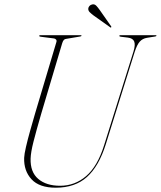

<svg xmlns="http://www.w3.org/2000/svg" viewBox="-20 -864 748 894"><path d="M464.5 -187 601.5 -624Q611 -655 605 -670.5Q599 -686 575 -689L542 -693Q535.5 -694 535.5 -697Q535.5 -700 539.5 -700H705.5Q708.5 -700 708.5 -698Q708.5 -695 702 -694L664.5 -688Q643.5 -684.5 630.8 -670.2Q618 -656 607 -622L472.5 -192Q440.5 -90 385 -40Q329.5 10 239.5 10Q163 10 126.8 -29.2Q90.5 -68.5 92.5 -129Q93 -145.5 101 -180.2Q109 -215 120.8 -256.8Q132.5 -298.5 143.5 -336L242.5 -668Q245 -675.5 240.8 -680Q236.5 -684.5 231 -685L169 -693Q162.5 -694 162.5 -697Q162.5 -700 166.5 -700H356.5Q359.5 -700 359.5 -698Q359.5 -695 353 -694L288 -683Q282 -682.5 277.8 -678.5Q273.5 -674.5 270 -664L171.5 -333Q148 -252 135.8 -203.8Q123.5 -155.5 122.5 -126Q120.5 -63 158 -31Q195.5 1 260 1Q328.5 1 381.2 -44.2Q434 -89.5 464.5 -187ZM445 -816.5 497.5 -741.5Q499.5 -738.5 497.5 -736.5Q496 -734 493 -737L415 -792.5Q404.5 -800.5 397.5 -807.5Q390.5 -814.5 391 -824Q391.5 -830.5 396.5 -836.2Q401.5 -842 410 -843.5Q420 -845.5 427.8 -837.8Q435.5 -830 445 -816.5Z"/></svg>

Font: Fraunces 144pt Thin
Style: Italic
Weight: 100
Italic angle: -16°
Version: Version 1.000;[b76b70a41]